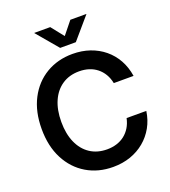

<svg xmlns="http://www.w3.org/2000/svg" viewBox="-167 -1064 1062 1198"><g transform="rotate(-20 364.0 -465.5)"><path d="M378.9 11.2Q279.8 11.2 202.9 -34.7Q126 -80.6 82.3 -164.8Q38.6 -249 38.6 -363.3Q38.6 -478.5 82.3 -562.7Q126 -647 203.1 -692.9Q280.3 -738.8 378.9 -738.8Q440.4 -738.8 493.2 -720.7Q545.9 -702.6 587.2 -668.7Q628.4 -634.8 655 -587.2Q681.6 -539.6 690.9 -479.5H559.6Q552.7 -513.7 536.9 -540.3Q521 -566.9 497.6 -585.4Q474.1 -604 444.6 -613.3Q415 -622.6 380.4 -622.6Q315.4 -622.6 267.8 -590.8Q220.2 -559.1 194.6 -501Q168.9 -442.9 168.9 -363.3Q168.9 -284.2 194.6 -226.1Q220.2 -168 267.8 -136.5Q315.4 -105 380.4 -105Q414.6 -105 444.1 -114.3Q473.6 -123.5 497.1 -141.8Q520.5 -160.2 536.6 -186.5Q552.7 -212.9 560.1 -247.1H690.9Q682.6 -189 656 -141.6Q629.4 -94.2 588.4 -60.1Q547.4 -25.9 494.4 -7.3Q441.4 11.2 378.9 11.2ZM306.2 -943.4 372.6 -859.9 439.9 -943.4H545.9V-941.9L424.3 -800.3H320.3L200.7 -941.9V-943.4Z"/></g></svg>

Font: Inter 28pt SemiBold
Style: Regular
Weight: 600
Designer: Rasmus Andersson
Foundry: rsms
Version: Version 4.001;git-66647c0bb